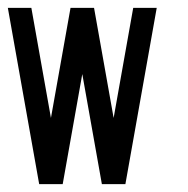

<svg xmlns="http://www.w3.org/2000/svg" viewBox="-20 -470 480 490"><path d="M0 -450H60L110 -169L160 -450H220L270 -169L320 -450H380L300 0H240L190 -281L140 0H80Z"/></svg>

Font: SOV_Station
Style: Bold
Weight: 700
Version: Version 1.00